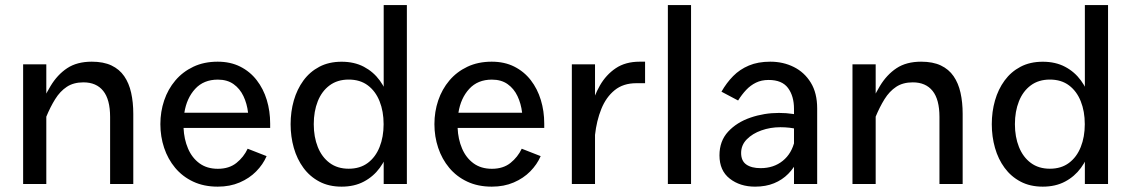

<svg xmlns="http://www.w3.org/2000/svg" viewBox="-20 -712 4379 743"><path d="M159.2 0V-463H69.5V0ZM125.4 -278 158.6 -259Q174.7 -298.2 193.6 -328.4Q212.4 -358.7 238.5 -376Q264.6 -393.3 302.8 -393.3Q353 -393.3 379.5 -360.1Q406.1 -327 406.1 -259.5V0H495.8V-271.4Q495.8 -316 487.5 -353.1Q479.3 -390.1 460.7 -417.1Q442.1 -444.1 411.3 -458.7Q380.5 -473.3 335.3 -473.3Q277.9 -473.3 239.9 -448.1Q201.9 -422.9 175.6 -379Q149.2 -335 125.4 -278Z M690.3 -217H1025.5V-233.8Q1025.5 -282 1012.4 -325.2Q999.3 -368.3 973.4 -401.7Q947.6 -435.1 909.6 -454.2Q871.7 -473.3 822.3 -473.3Q769.4 -473.3 728.2 -453.7Q687 -434.2 658.5 -400.5Q630 -366.9 615.3 -323.3Q600.6 -279.8 600.6 -231.6Q600.6 -183.5 615.1 -140Q629.6 -96.4 657.9 -62.5Q686.2 -28.6 727.5 -9.2Q768.9 10.3 822.6 10.3Q869.9 10.3 907.5 -5.9Q945.1 -22 971.5 -48.9Q998 -75.8 1011.7 -107.8L938.4 -136.5Q923.3 -104.2 895 -81.5Q866.6 -58.8 823 -58.8Q780.9 -58.8 751.9 -80Q722.9 -101.3 707.6 -137.3Q692.2 -173.3 690.3 -217ZM693.4 -275.8Q702.3 -332.2 735.2 -368Q768.1 -403.9 823 -403.9Q859.4 -403.9 883.9 -386.4Q908.3 -369 922.1 -340Q935.9 -311 940 -275.8Z M1554.5 0V-692.3H1464.8V0ZM1329.4 -59.1Q1285.8 -59.1 1255.6 -81.6Q1225.4 -104.1 1209.8 -143.1Q1194.2 -182.1 1194.2 -231.4Q1194.2 -281.1 1209.7 -320.1Q1225.2 -359.1 1255.5 -381.6Q1285.8 -404.1 1329.4 -404.1Q1373.5 -404.1 1403.4 -381.6Q1433.4 -359.1 1448.9 -320.1Q1464.5 -281.1 1464.5 -231.4Q1464.5 -182.1 1448.9 -143.1Q1433.4 -104.1 1403.4 -81.6Q1373.3 -59.1 1329.4 -59.1ZM1301.9 10.3Q1351.2 10.3 1388.1 -9.3Q1425 -28.8 1449.7 -62.5Q1474.4 -96.1 1486.8 -139.8Q1499.3 -183.4 1499.3 -231.4Q1499.3 -279.7 1486.8 -323.1Q1474.4 -366.6 1449.7 -400.4Q1425 -434.2 1388.1 -453.6Q1351.2 -473.1 1301.9 -473.1Q1252.7 -473.1 1215.8 -453.6Q1178.9 -434.2 1154.2 -400.4Q1129.5 -366.6 1117 -323.1Q1104.6 -279.7 1104.6 -231.4Q1104.6 -183.4 1117 -139.8Q1129.5 -96.1 1154.2 -62.5Q1178.9 -28.8 1215.8 -9.3Q1252.7 10.3 1301.9 10.3Z M1750.9 -217H2086.1V-233.8Q2086.1 -282 2072.9 -325.2Q2059.8 -368.3 2034 -401.7Q2008.1 -435.1 1970.2 -454.2Q1932.3 -473.3 1882.8 -473.3Q1830 -473.3 1788.7 -453.7Q1747.5 -434.2 1719 -400.5Q1690.6 -366.9 1675.8 -323.3Q1661.1 -279.8 1661.1 -231.6Q1661.1 -183.5 1675.7 -140Q1690.2 -96.4 1718.5 -62.5Q1746.8 -28.6 1788.1 -9.2Q1829.4 10.3 1883.2 10.3Q1930.5 10.3 1968 -5.9Q2005.6 -22 2032.1 -48.9Q2058.5 -75.8 2072.3 -107.8L1999 -136.5Q1983.8 -104.2 1955.5 -81.5Q1927.2 -58.8 1883.5 -58.8Q1841.4 -58.8 1812.4 -80Q1783.4 -101.3 1768.1 -137.3Q1752.7 -173.3 1750.9 -217ZM1754 -275.8Q1762.9 -332.2 1795.8 -368Q1828.7 -403.9 1883.5 -403.9Q1920 -403.9 1944.4 -386.4Q1968.9 -369 1982.6 -340Q1996.4 -311 2000.5 -275.8Z M2192.9 -463V0H2282.6V-463ZM2282.5 -189.2Q2288.6 -244.8 2307 -290.4Q2325.4 -336 2358.6 -363Q2391.8 -390 2442.2 -390H2476.3V-473.3H2455.6Q2400.5 -473.3 2362.9 -448Q2325.3 -422.7 2301.5 -381.1Q2277.8 -339.6 2265.2 -290.1Q2252.6 -240.5 2247.7 -192.3Z M2654.2 0V-692.3H2564.5V0Z M3142.3 -292.5Q3142.3 -352.1 3117.6 -392.2Q3092.9 -432.4 3051.8 -452.8Q3010.8 -473.3 2960.9 -473.3Q2913.2 -473.3 2878 -458.4Q2842.8 -443.6 2817.1 -417.5Q2791.4 -391.4 2771.9 -357.2L2836.3 -323.1Q2850.5 -345.9 2867.4 -363.9Q2884.2 -381.8 2905.5 -392.2Q2926.8 -402.6 2954.5 -402.6Q3006.4 -402.6 3029.5 -371.4Q3052.6 -340.1 3052.6 -290.9V0H3142.3ZM3092.1 -165 3055.5 -168.4Q3044.3 -118.1 3009.2 -89.7Q2974.1 -61.3 2923.5 -61.3Q2888 -61.3 2868 -75.4Q2848 -89.4 2848 -120Q2848 -150.5 2869.9 -172.8Q2891.8 -195.1 2926.5 -207.4Q2961.2 -219.7 3000.1 -219.7Q3017.7 -219.7 3035.7 -217.7Q3053.6 -215.6 3069.9 -211.3L3099.8 -259.9Q3074.6 -266.9 3048.9 -271Q3023.3 -275 2994.5 -275Q2937.1 -275 2884.3 -256.9Q2831.4 -238.8 2797.8 -202.6Q2764.2 -166.3 2764.2 -110.9Q2764.2 -51.8 2803.9 -20.8Q2843.6 10.3 2901.9 10.3Q2943.5 10.3 2975.3 -2.8Q3007.2 -15.8 3030.5 -39.5Q3053.7 -63.1 3068.9 -95.2Q3084.1 -127.3 3092.1 -165Z M3368.7 0V-463H3278.9V0ZM3334.9 -278 3368 -259Q3384.2 -298.2 3403 -328.4Q3421.9 -358.7 3448 -376Q3474.1 -393.3 3512.3 -393.3Q3562.5 -393.3 3589 -360.1Q3615.5 -327 3615.5 -259.5V0H3705.3V-271.4Q3705.3 -316 3697 -353.1Q3688.8 -390.1 3670.2 -417.1Q3651.6 -444.1 3620.8 -458.7Q3590 -473.3 3544.7 -473.3Q3487.4 -473.3 3449.4 -448.1Q3411.4 -422.9 3385 -379Q3358.7 -335 3334.9 -278Z M4267.9 0V-692.3H4178.2V0ZM4042.8 -59.1Q3999.2 -59.1 3969 -81.6Q3938.8 -104.1 3923.2 -143.1Q3907.5 -182.1 3907.5 -231.4Q3907.5 -281.1 3923.1 -320.1Q3938.6 -359.1 3968.9 -381.6Q3999.2 -404.1 4042.8 -404.1Q4086.9 -404.1 4116.8 -381.6Q4146.8 -359.1 4162.3 -320.1Q4177.9 -281.1 4177.9 -231.4Q4177.9 -182.1 4162.3 -143.1Q4146.8 -104.1 4116.7 -81.6Q4086.7 -59.1 4042.8 -59.1ZM4015.3 10.3Q4064.6 10.3 4101.5 -9.3Q4138.4 -28.8 4163.1 -62.5Q4187.8 -96.1 4200.2 -139.8Q4212.6 -183.4 4212.6 -231.4Q4212.6 -279.7 4200.2 -323.1Q4187.8 -366.6 4163.1 -400.4Q4138.4 -434.2 4101.5 -453.6Q4064.6 -473.1 4015.3 -473.1Q3966.1 -473.1 3929.2 -453.6Q3892.3 -434.2 3867.6 -400.4Q3842.8 -366.6 3830.4 -323.1Q3818 -279.7 3818 -231.4Q3818 -183.4 3830.4 -139.8Q3842.8 -96.1 3867.6 -62.5Q3892.3 -28.8 3929.2 -9.3Q3966.1 10.3 4015.3 10.3Z"/></svg>

Font: Estedad-VF-FD Black
Style: Regular
Weight: 900
Designer: Amin Abedi
Version: Version 4.000